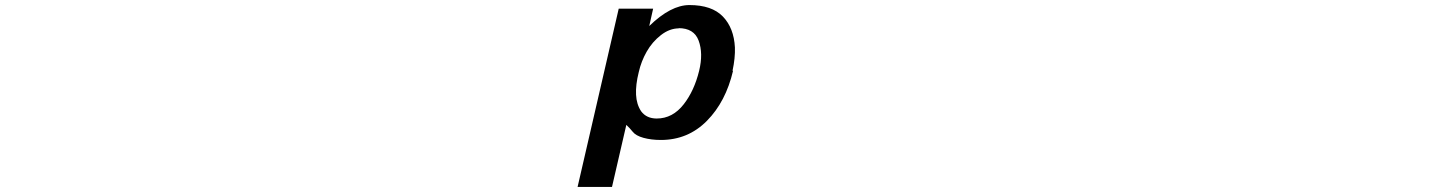

<svg xmlns="http://www.w3.org/2000/svg" viewBox="-20 -534 5616 752"><path d="M2849.1 -256.8H2851.1Q2822.8 -135.7 2748.8 -60.8Q2674.8 14.2 2568.4 14.2Q2530.8 14.2 2500.5 5.9Q2470.2 -2.4 2458 -18.1Q2446.3 -32.7 2433.1 -44.9L2377 198.2H2242.2L2403.3 -500H2538.1L2522.9 -432.1Q2607.4 -514.2 2680.2 -514.2Q2768.1 -514.2 2811.3 -469.2Q2854.5 -424.3 2858.4 -348.1Q2859.9 -307.1 2849.1 -256.8ZM2637.2 -423.8 2639.2 -422.9Q2602.5 -422.9 2568.6 -396.5Q2534.7 -370.1 2512.9 -331.8Q2491.2 -293.5 2481.9 -252Q2469.2 -201.2 2471.2 -163.1Q2473.1 -125 2491.2 -98.1Q2512.2 -69.8 2552.2 -69.8Q2614.7 -69.8 2658.2 -126Q2699.2 -178.7 2718.3 -256.8Q2734.9 -324.7 2716.3 -375Q2698.2 -423.8 2637.2 -423.8Z"/></svg>

Font: Perun
Style: Bold Italic
Weight: 700
Italic angle: -12°
Foundry: Copyright (c) Stefan Peev, Context Ltd, 2016
Version: Version 001.000